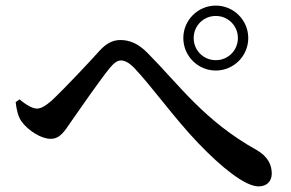

<svg xmlns="http://www.w3.org/2000/svg" viewBox="-20 -718 1040 686"><path d="M635 -582C635 -518 687 -466 751 -466C815 -466 867 -518 867 -582C867 -646 815 -698 751 -698C687 -698 635 -646 635 -582ZM672 -582C672 -626 707 -661 751 -661C795 -661 830 -626 830 -582C830 -538 795 -503 751 -503C707 -503 672 -538 672 -582ZM36 -353C39 -325 45 -301 57 -284C81 -251 127 -222 161 -222C194 -222 210 -248 233 -282C267 -331 338 -433 372 -475C388 -494 400 -502 412 -502C425 -502 440 -495 459 -476C525 -406 602 -297 687 -208C772 -119 856 -52 904 -52C934 -52 951 -71 951 -98C951 -129 937 -159 897 -182C710 -286 620 -415 508 -528C474 -563 442 -575 410 -575C382 -575 359 -562 336 -537C302 -499 212 -403 164 -358C142 -339 126 -330 112 -330C97 -330 73 -343 50 -363Z"/></svg>

Font: Noto Serif HK SemiBold
Style: Regular
Weight: 600
Designer: Ryoko NISHIZUKA 西塚涼子 (kana & ideographs); Frank Grießhammer (Latin, Greek & Cyrillic); Wenlong ZHANG 张文龙 (bopomofo); San
Foundry: Adobe
Version: Version 2.001;hotconv 1.1.0;makeotfexe 2.6.0